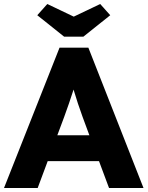

<svg xmlns="http://www.w3.org/2000/svg" viewBox="-21 -938 736 958"><path d="M-1 0 276 -700H420L695 0H523L473 -134H217L167 0ZM299 -354 265 -263H425L391 -355Q380 -385 368 -421Q356 -457 346 -491Q335 -457 323.5 -423Q312 -389 299 -354ZM299 -755 165 -862 215 -918 347 -855 479 -918 529 -862 395 -755Z"/></svg>

Font: Lexend Deca
Style: Bold
Weight: 700
Designer: Bonnie Shaver-Troup, Thomas Jockin
Foundry: Lexend
Version: Version 1.008; ttfautohint (v1.8.4.7-5d5b)